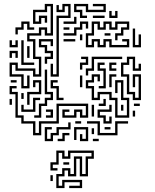

<svg xmlns="http://www.w3.org/2000/svg" viewBox="-20 -706 793 982"><path d="M89 -254V-314H29V-386H71V-356H161V-326H179V-404H149V-494H119V-536H179V-566H221V-536H239V-674H221V-644H161V-596H179V-626H221V-590H209V-614H191V-584H149V-656H209V-686H251V-524H209V-554H191V-524H131V-506H161V-416H191V-314H149V-344H59V-374H41V-326H101V-266H119V-320H131V-254ZM239 -314V-380H251V-326H269V-626H329V-674H311V-644H269V-680H281V-656H299V-686H341V-614H281V-314ZM389 -614V-644H359V-686H431V-656H509V-674H455V-686H521V-644H419V-674H371V-656H401V-626H425V-614ZM539 -614V-650H551V-626H569V-650H581V-614ZM455 -614V-626H515V-614ZM305 -584V-596H359V-620H371V-584ZM419 -464V-536H449V-596H491V-566H509V-596H551V-566H569V-596H641V-554H611V-524H581V-500H569V-536H599V-566H629V-584H581V-554H539V-584H521V-554H479V-584H461V-524H431V-476H449V-506H491V-476H509V-506H551V-476H629V-494H605V-506H641V-464H539V-494H521V-464H479V-494H461V-464ZM305 -524V-536H359V-566H389V-596H431V-560H419V-584H401V-554H371V-524ZM59 -530V-566H89V-596H131V-566H155V-554H119V-584H101V-554H71V-530ZM305 -554V-566H335V-554ZM659 -464V-560H671V-476H689V-530H701V-464ZM515 -524V-536H545V-524ZM389 -500V-530H401V-500ZM209 -380V-416H239V-434H209V-464H179V-506H251V-470H239V-494H191V-476H221V-446H251V-404H221V-380ZM305 -494V-506H365V-494ZM89 -374V-500H101V-386H155V-374ZM29 -464V-500H41V-476H59V-500H71V-464ZM119 -410V-470H131V-410ZM29 -410V-446H71V-410H59V-434H41V-410ZM419 -320V-356H449V-416H605V-404H461V-344H431V-320ZM389 -350V-386H419V-404H395V-416H431V-374H401V-350ZM659 -194V-224H629V-314H599V-386H629V-416H671V-356H689V-380H701V-344H659V-404H641V-374H611V-326H641V-236H671V-206H689V-314H671V-260H659V-326H701V-194ZM485 -254V-266H509V-344H479V-386H515V-374H491V-356H521V-254ZM539 -344V-386H575V-374H551V-356H575V-344ZM155 -104V-116H179V-176H209V-206H239V-224H209V-350H221V-236H251V-194H221V-164H191V-104ZM539 -260V-326H575V-314H551V-260ZM569 -104V-194H539V-224H491V-194H449V-254H419V-296H449V-326H491V-290H479V-314H461V-284H431V-266H461V-206H479V-236H551V-206H581V-116H629V-194H599V-284H581V-230H569V-296H611V-206H641V-104ZM389 -260V-320H401V-260ZM35 -284V-296H65V-284ZM119 -170V-236H179V-284H161V-260H149V-296H191V-224H131V-170ZM269 -194V-254H239V-296H275V-284H251V-266H281V-206H305V-194ZM149 -14V-74H89V-104H59V-224H29V-266H65V-254H41V-236H71V-116H101V-86H161V-26H179V-86H269V-176H431V-104H389V-134H371V-104H299V-146H335V-134H311V-116H359V-146H401V-116H419V-164H281V-74H191V-14ZM89 -200V-230H101V-200ZM89 -134V-170H101V-146H149V-206H185V-194H161V-134ZM29 -170V-200H41V-170ZM485 -164V-176H509V-200H521V-164ZM665 -164V-176H695V-164ZM449 -110V-170H461V-110ZM509 -74V-104H479V-146H539V-170H551V-134H491V-116H521V-86H539V-110H551V-74ZM599 -140V-170H611V-140ZM215 -104V-116H239V-134H215V-146H251V-104ZM659 -110V-140H671V-110ZM365 -74V-86H395V-74ZM479 -14V-74H425V-86H491V-26H569V-86H635V-74H581V-14ZM209 16V-56H245V-44H221V4H239V-26H269V-56H329V-80H341V-44H281V-14H251V16ZM389 16V-20H401V4H419V-44H371V10H359V-56H431V16ZM515 -44V-56H545V-44ZM449 -20V-50H461V-20ZM275 16V4H299V-26H335V-14H311V16ZM455 16V4H485V16ZM268 256V184H298V154H340V184H358V94H400V184H418V94H448V76H340V106H298V76H280V136H250V154H274V166H238V124H268V64H310V94H328V64H460V106H430V196H388V106H370V196H328V166H310V196H280V244H298V214H400V256H334V244H388V226H310V256ZM304 136V124H334V136ZM238 220V190H250V220Z"/></svg>

Font: Rubik Maze
Style: Regular
Weight: 400
Designer: Hubert and Fischer, NaN
Foundry: Hubert and Fischer, NaN
Version: Version 2.200